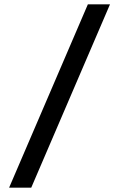

<svg xmlns="http://www.w3.org/2000/svg" viewBox="-20 -760 558 885"><path d="M124 105H22L385 -740H487Z"/></svg>

Font: BioRhyme ExtraBold SemiBold
Style: Regular
Weight: 600
Version: Version 1.600;gftools[0.9.33]